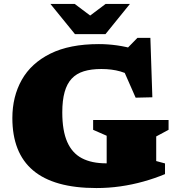

<svg xmlns="http://www.w3.org/2000/svg" viewBox="-20 -936 902 971"><path d="M770 -121.5 814.5 -109.5V-55.5Q761.5 -33.5 705 -17.8Q648.5 -2 589 6.5Q529.5 15 467.5 15Q359.5 15 279.5 -7.5Q199.5 -30 147 -74.5Q94.5 -119 68.5 -185.2Q42.5 -251.5 42.5 -339Q42.5 -447.5 90 -532Q137.5 -616.5 234.8 -664.8Q332 -713 480 -713Q525.5 -713 571.8 -706.5Q618 -700 668 -685.5L609 -677L675 -744.5H740.5L750.5 -444L666 -442L581.5 -634L673 -533.5Q631.5 -562.5 588.5 -574.8Q545.5 -587 492.5 -587Q441 -587 403.8 -575.5Q366.5 -564 342.5 -538.2Q318.5 -512.5 306.8 -470.5Q295 -428.5 295 -367.5Q295 -275 320 -218.2Q345 -161.5 394.2 -135.8Q443.5 -110 517 -110Q541 -110 561.2 -113Q581.5 -116 601.8 -122.8Q622 -129.5 645 -140.5L519.5 -10.5V-249.5L451 -279.5V-329H832.5V-279.5L770 -246ZM456.5 -842H415.5L514 -916H637L513.5 -763.5H359L235 -916H358Z"/></svg>

Font: Newsreader 9pt ExtraBold
Style: Regular
Weight: 800
Designer: Hugues Gentile
Foundry: Production Type
Version: Version 1.003